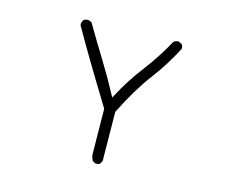

<svg xmlns="http://www.w3.org/2000/svg" viewBox="-104 -895 1208 1028"><g transform="rotate(15 500.0 -381.0)"><path d="M506.8 -7.8Q520.5 -7.8 529.3 -15.1L537.6 -31.2L534.7 -302.7Q605 -442.9 672.9 -532.7Q739.7 -621.1 790.5 -719.2Q791 -721.2 791 -722.7Q791 -736.3 783.7 -745.1L766.6 -753.4Q764.6 -753.9 760.7 -753.9Q756.8 -753.9 750.5 -751.7Q744.1 -749.5 737.8 -744.6Q687 -650.9 622.1 -565.9Q556.6 -481 506.3 -385.7L499 -372.1L491.7 -385.7Q444.8 -473.6 393.6 -556.4Q342.3 -639.2 288.1 -731.9L271.5 -739.7Q269.5 -740.2 267.6 -740.2Q253.4 -740.2 242.7 -732.9L234.9 -716.3Q234.4 -714.4 234.4 -712.9Q234.4 -698.2 243.2 -688.5Q318.8 -554.2 473.1 -303.2L476.1 -45.9Q479.5 -29.3 487.3 -16.1L503.4 -8.3Q505.4 -7.8 506.8 -7.8Z"/></g></svg>

Font: NaikaiFont
Style: Light
Weight: 300
Version: Version 1.89